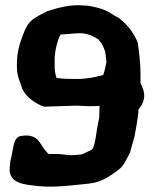

<svg xmlns="http://www.w3.org/2000/svg" viewBox="-20 -706 586 727"><path d="M18 -82C7 -20 55 -9 103 -4C167 6 232 -2 290 -8C325 -11 349 -14 377 -29C396 -39 413 -51 431 -65C448 -78 461 -106 471 -126L472 -127C478 -149 484 -171 490 -192V-193C496 -222 500 -250 504 -279V-289L506 -294C515 -304 525 -322 526 -340C527 -362 518 -378 512 -391V-426C512 -469 507 -504 502 -542V-543C487 -584 457 -618 426 -641H425C417 -644 406 -652 394 -659C370 -673 350 -677 322 -683C316 -684 310 -685 300 -685C246 -691 195 -675 157 -663L156 -662C142 -655 129 -649 112 -638C88 -623 77 -602 66 -571C55 -541 44 -511 44 -461V-455C44 -412 58 -395 64 -370L65 -369V-368C81 -337 111 -316 144 -303L146 -302L269 -306L313 -304C330 -304 342 -304 355 -305H357L356 -275C356 -268 356 -262 355 -256C344 -215 342 -145 325 -138L323 -137L322 -136C311 -132 294 -122 287 -121C273 -120 252 -117 239 -119C222 -121 206 -123 188 -123H165C162 -124 160 -126 159 -128C145 -142 135 -163 121 -179H120C107 -191 86 -196 60 -191C31 -189 30 -142 24 -116C22 -107 18 -96 18 -82ZM187 -465V-477C186 -509 198 -556 209 -575L272 -580C290 -580 294 -581 311 -576H312C324 -574 337 -566 351 -558C363 -546 370 -534 377 -514V-513C381 -505 380 -487 383 -471C380 -457 376 -436 371 -422C341 -414 310 -407 272 -407C245 -407 220 -407 194 -411C189 -426 186 -443 187 -465Z"/></svg>

Font: Vapor
Style: Bd
Weight: 700
Foundry: Cannot Into Space Fonts
Version: Version 0.179